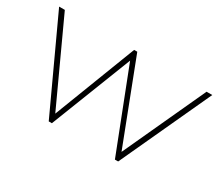

<svg xmlns="http://www.w3.org/2000/svg" viewBox="-90 -660 975 854"><g transform="rotate(30 397.0 -232.5)"><path d="M3.9 -465.3H33.2L227.1 -44.4L389.2 -465.3H405.3L567.4 -44.4L761.2 -465.3H790.5L575.7 0H559.1L397.5 -415L235.4 0H219.2Z"/></g></svg>

Font: Spartan MB Thin
Style: Regular
Weight: 100
Designer: Matt Bailey, Mirko Velimirovic
Foundry: Matt Bailey
Version: Version 1.005